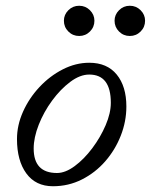

<svg xmlns="http://www.w3.org/2000/svg" viewBox="-20 -634 524 667"><path d="M164 13Q104 13 71.5 -31.5Q39 -76 39 -151Q39 -199 60 -246Q81 -293 117 -331.5Q153 -370 198 -393Q243 -416 290 -416Q352 -416 385.5 -375Q419 -334 419 -264Q419 -212 399.5 -162.5Q380 -113 345.5 -73.5Q311 -34 264.5 -10.5Q218 13 164 13ZM178 -33Q207 -33 239.5 -57Q272 -81 300.5 -119Q329 -157 347 -199Q365 -241 365 -277Q365 -375 290 -375Q258 -375 224 -349.5Q190 -324 161 -284.5Q132 -245 114.5 -200.5Q97 -156 97 -118Q97 -33 178 -33ZM255 -509Q233 -509 217.5 -524.5Q202 -540 202 -562Q202 -583 217.5 -598.5Q233 -614 255 -614Q277 -614 292.5 -598.5Q308 -583 308 -562Q308 -540 292.5 -524.5Q277 -509 255 -509ZM431 -509Q409 -509 393.5 -524.5Q378 -540 378 -562Q378 -583 393.5 -598.5Q409 -614 431 -614Q453 -614 468.5 -598.5Q484 -583 484 -562Q484 -540 468.5 -524.5Q453 -509 431 -509Z"/></svg>

Font: Junicode SmExp
Style: Italic
Weight: 400
Width: 6
Italic angle: -11°
Designer: Peter S. Baker
Version: Version 2.205; ttfautohint (v1.8.4)